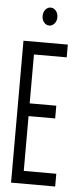

<svg xmlns="http://www.w3.org/2000/svg" viewBox="-55 -810 360 841"><g transform="rotate(5 125.0 -389.5)"><path d="M27 0V-624H222V-568H78V-353H195V-297H78V-56H221V0ZM133 -700Q120 -700 110.5 -711.5Q101 -723 101 -739Q101 -756 110.5 -767.5Q120 -779 133 -779Q147 -779 156.5 -767.5Q166 -756 166 -739Q166 -723 156.5 -711.5Q147 -700 133 -700Z"/></g></svg>

Font: Inconsolata UltraCondensed
Style: Regular
Weight: 400
Width: 1
Monospace: yes
Designer: Raph Levien, Cyreal, Brenton Simpson
Foundry: Raph Levien, Cyreal, Google
Version: Version 3.000; ttfautohint (v1.8.2.53-6de2)